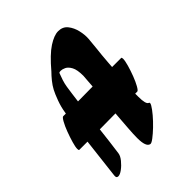

<svg xmlns="http://www.w3.org/2000/svg" viewBox="-199 -813 928 928"><g transform="rotate(-45 265.0 -349.0)"><path d="M286 1Q262 -4 262 -64Q262 -91 265 -130Q268 -169 272 -223L164 -222Q160 -186 155.5 -149.5Q151 -113 146 -77Q144 -61 129 -42.5Q114 -24 96.5 -11Q79 2 67 2Q53 2 56 -17Q62 -67 68 -119.5Q74 -172 80 -222H24Q20 -222 20 -232Q20 -245 27.5 -271Q35 -297 45.5 -325Q56 -353 67 -372.5Q78 -392 84 -392H102Q103 -395 103 -398Q108 -431 120 -463.5Q132 -496 142 -515Q152 -534 167 -552.5Q182 -571 196 -585Q250 -649 289.5 -674.5Q329 -700 357 -700Q388 -700 405.5 -678Q423 -656 430 -625.5Q437 -595 435 -569Q432 -534 429.5 -511.5Q427 -489 425 -469Q423 -449 421 -421Q420 -407 419 -393H481Q485 -393 485 -383Q485 -370 477.5 -343.5Q470 -317 459.5 -289.5Q449 -262 438 -242.5Q427 -223 421 -223H407Q407 -211 407 -202Q407 -150 422 -145Q430 -143 421 -127.5Q412 -112 393 -89.5Q374 -67 352 -46Q330 -25 311.5 -11Q293 3 286 1ZM197 -480Q194 -460 191 -438Q188 -416 185 -392L286 -393L289 -435L291 -461Q291 -503 280 -523Q269 -543 255 -549.5Q241 -556 231 -556Q227 -556 224.5 -555.5Q222 -555 221 -555Q219 -552 218 -551Q212 -536 206 -517.5Q200 -499 197 -480Z"/></g></svg>

Font: Ga Maamli
Style: Regular
Weight: 400
Designer: Afotey Clement Nii Odai, Ama Asantewa Diaka, David Abbey-Thompson
Foundry: Sorkin Type Co.
Version: Version 1.000; ttfautohint (v1.8.4.7-5d5b)